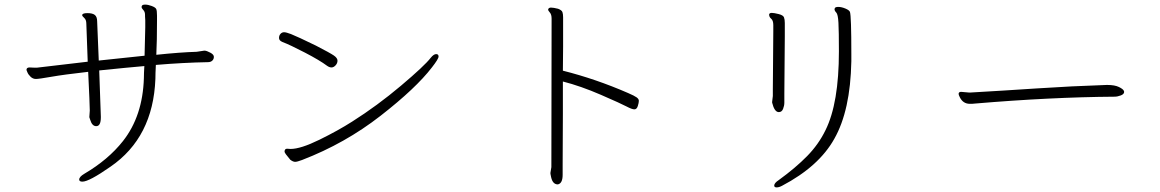

<svg xmlns="http://www.w3.org/2000/svg" viewBox="-20 -748 5040 834"><path d="M834 -523 867 -528H870Q879 -527 894 -519Q909 -511 909 -501Q909 -491 902 -484.5Q895 -478 883 -478Q776 -476 657 -466Q655 -428 655 -405Q645 -151 460 -24Q367 41 338 41Q324 41 324 32Q324 20 346 7Q450 -54 514 -135Q600 -244 605 -409Q605 -429 607 -461Q537 -455 411 -442L418 -242V-238Q418 -200 398 -200Q380 -200 372 -227Q369 -237 368 -239L370 -268Q370 -292 363 -436Q257 -424 203 -414.5Q149 -405 136 -405Q123 -405 113 -414.5Q103 -424 99 -434L95 -444Q95 -455 108 -455L131 -454H140L361 -480L355 -645Q355 -662 346 -670Q337 -678 337 -682Q337 -691 359.5 -691Q382 -691 392 -683Q402 -675 402 -655Q408 -524 409 -485L608 -506Q611 -608 611 -630V-660Q611 -670 610 -677V-683Q610 -697 602.5 -704.5Q595 -712 595 -718L596 -722Q598 -728 610.5 -728Q623 -728 639 -722Q655 -716 658.5 -709Q662 -702 662 -680V-659Q662 -570 659 -510Q764 -521 834 -523Z M1401 -462Q1369 -486 1304.5 -519.5Q1240 -553 1206 -566Q1192 -572 1192 -583Q1192 -594 1198.5 -601Q1205 -608 1214 -608Q1223 -608 1244 -600Q1272 -589 1352 -550Q1414 -518 1430 -507Q1446 -496 1446 -484.5Q1446 -473 1437.5 -464Q1429 -455 1420 -455Q1411 -455 1401 -462ZM1227 -102 1242 -101Q1286 -101 1367.5 -141Q1449 -181 1510 -220Q1619 -289 1721.5 -375.5Q1824 -462 1851 -497Q1864 -513 1874.5 -513Q1885 -513 1885 -502.5Q1885 -492 1856 -455Q1787 -365 1633 -245Q1479 -125 1292 -53Q1271 -45 1262 -45Q1253 -45 1241 -54Q1216 -83 1216 -89Q1216 -102 1227 -102Z M2424 11Q2424 49 2403 53Q2381 53 2374 22Q2372 10 2371 7V2L2375 -22L2376 -667Q2376 -685 2368.5 -693.5Q2361 -702 2361 -706V-707Q2363 -715 2373.5 -715Q2384 -715 2404 -710Q2420 -704 2423 -695.5Q2426 -687 2426 -673V-546Q2426 -504 2425 -441Q2568 -405 2708 -344Q2736 -332 2745.5 -325Q2755 -318 2755 -310Q2755 -302 2750.5 -287.5Q2746 -273 2735.5 -273Q2725 -273 2701.5 -285.5Q2678 -298 2590.5 -336Q2503 -374 2425 -394V-256L2424 -32Z M3672 -696Q3678 -678 3678 -513V-482Q3674 -268 3604 -145Q3537 -25 3377 59Q3364 66 3353.5 66Q3343 66 3343 58Q3343 47 3363 34Q3436 -19 3486 -70Q3536 -121 3566 -183Q3624 -300 3624 -525Q3624 -612 3622 -649Q3620 -686 3612.5 -693.5Q3605 -701 3605 -708L3606 -712Q3608 -718 3621.5 -718Q3635 -718 3652 -711Q3669 -704 3672 -696ZM3363 -261Q3344 -261 3334 -302V-306L3337 -331V-359L3339 -612V-639Q3339 -659 3330 -666.5Q3321 -674 3321 -684V-686Q3323 -692 3332.5 -692Q3342 -692 3362 -687Q3382 -682 3385.5 -672.5Q3389 -663 3389 -648V-590L3387 -342V-302Q3387 -289 3381.5 -275Q3376 -261 3363 -261Z M4155 -349 4190 -346H4194Q4334 -354 4484.5 -364Q4635 -374 4787 -379H4790Q4822 -379 4840.5 -370Q4859 -361 4862 -353L4863 -349Q4863 -339 4848.5 -333.5Q4834 -328 4821 -328Q4543 -326 4213 -298Q4207 -297 4202 -297H4193Q4163 -297 4149 -326Q4144 -336 4144 -340Q4144 -349 4155 -349Z"/></svg>

Font: LXGW WenKai Light
Style: Regular
Weight: 300
Designer: LXGW / Fontworks Inc.
Foundry: LXGW / Fontworks Inc.
Version: Version 1.501; October 10, 2024